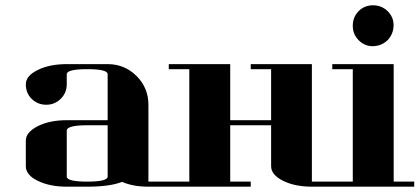

<svg xmlns="http://www.w3.org/2000/svg" viewBox="-20 -702 1578 722"><path d="M77.1 -172.9Q77.1 -204.6 122.1 -227.5Q166.5 -250 231 -250H384.8V-422.9Q384.8 -441.9 308.1 -441.9Q231 -441.9 231 -422.9V-384.8Q231 -353 208.5 -330.6Q186 -308.1 153.8 -308.1Q122.1 -308.1 99.1 -330.1Q77.1 -352.1 77.1 -384.8Q77.1 -417 122.1 -439Q167 -460.9 231 -460.9H384.8Q448.7 -460.9 493.7 -416Q538.1 -371.6 538.1 -308.1V-19H615.2V0H538.1Q480 0 439 -18.1Q393.6 0 308.1 0H231Q167 0 122.1 -22Q77.1 -43.9 77.1 -77.1ZM231 -38.1Q231 -19 308.1 -19Q384.8 -19 384.8 -38.1V-231H308.1Q231 -231 231 -210.9Z M614.7 0V-19H691.9V-441.9H614.7V-460.9H845.7V-250H999.5V-441.9H922.9V-460.9H1152.8V-19H1230V0H1152.8Q1088.9 0 1044.9 -22Q999.5 -44.4 999.5 -77.1V-231H845.7V-19H922.9V0Z M1229.5 0V-19H1306.6V-441.9H1229.5V-460.9H1460.4V-19H1537.6V0ZM1306.6 -605Q1306.6 -637.7 1328.6 -660.2Q1350.6 -682.1 1382.8 -682.1Q1415.5 -682.1 1438 -659.7Q1460.9 -636.7 1460 -605.5Q1459 -573.2 1437.5 -550.8Q1415 -529.3 1382.8 -528.3Q1351.6 -527.8 1329.1 -550.3Q1306.6 -572.8 1306.6 -605Z"/></svg>

Font: Hjet
Style: Regular
Weight: 400
Designer: T. Christopher White
Version: Version 1.2